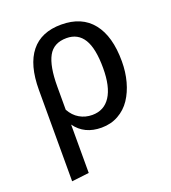

<svg xmlns="http://www.w3.org/2000/svg" viewBox="-137 -641 853 956"><g transform="rotate(-20 290.0 -163.0)"><path d="M295.9 -539.1Q404.8 -539.1 461.4 -468Q518.1 -397 518.1 -264.2Q518.1 -207.5 504.6 -158Q491.2 -108.4 465.8 -70.3Q440.4 -32.2 400.6 -10Q360.8 12.2 311 12.2Q220.2 12.2 172.9 -54.2V202.1L81.1 212.9V-271Q81.1 -403.3 135.5 -471.2Q189.9 -539.1 295.9 -539.1ZM289.1 -63Q352.1 -63 385.5 -114.5Q418.9 -166 418.9 -264.2Q418.9 -368.2 388.7 -417.5Q358.4 -466.8 297.9 -466.8Q229.5 -466.8 201.2 -414.8Q172.9 -362.8 172.9 -255.9V-132.8Q191.9 -98.1 222.2 -80.6Q252.4 -63 289.1 -63Z"/></g></svg>

Font: FiraGO
Style: Regular
Weight: 400
Designer: bBox Type
Foundry: bBox Type GmbH
Version: Version 1.001;PS 001.001;hotconv 1.0.88;makeotf.lib2.5.64775